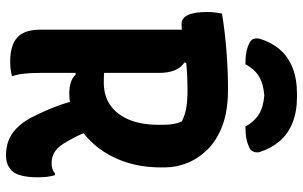

<svg xmlns="http://www.w3.org/2000/svg" viewBox="-205 -785 1010 640"><g transform="rotate(90 300.0 -465.0)"><path d="M408 -285Q416 -258 426.5 -233Q437 -208 452 -183Q467 -156 484 -144Q501 -132 523 -132Q535 -132 542.5 -134.5Q550 -137 558 -143H564Q568 -129 569.5 -115.5Q571 -102 571 -86Q571 -52 565 -30.5Q559 -9 549 1Q538 11 526 15.5Q514 20 497 20Q472 20 450 12Q428 4 409 -14Q390 -32 374 -60Q352 -103 336.5 -142.5Q321 -182 312 -225ZM25 -700Q87 -710 152 -715Q217 -720 278 -720Q348 -720 397 -702Q446 -684 477 -653Q508 -622 523 -585Q538 -548 538 -510V-497Q538 -426 517 -369.5Q496 -313 460.5 -273Q425 -233 381 -212Q337 -191 291 -191Q271 -191 255 -196Q239 -201 229 -212L193 -211V-313Q204 -309 216.5 -307.5Q229 -306 256 -306Q298 -306 329 -326.5Q360 -347 378 -388Q396 -429 396 -489V-504Q396 -522 393.5 -537Q391 -552 385 -566Q363 -577 339 -581Q315 -585 281 -585Q227 -585 181.5 -580Q136 -575 105 -570Q74 -565 61 -565Q40 -565 30 -586.5Q20 -608 20 -650Q20 -665 21.5 -677Q23 -689 25 -700ZM234 0Q222 3 211 4.5Q200 6 185 6Q131 6 105 -17.5Q79 -41 79 -94Q79 -158 79 -221.5Q79 -285 79 -349Q79 -413 79 -477Q79 -541 79 -604H199L188 -575Q206 -563 214.5 -542Q223 -521 223 -490Q223 -425 223 -359Q223 -293 223 -226.5Q223 -160 223 -94Q223 -69 225 -45.5Q227 -22 234 0ZM194 -778Q170 -778 152.5 -781.5Q135 -785 120 -793Q111 -799 109 -807.5Q107 -816 109 -825Q120 -863 144 -891.5Q168 -920 205.5 -935Q243 -950 294 -950H302Q352 -950 389.5 -935Q427 -920 451 -891.5Q475 -863 487 -825Q489 -816 486.5 -807.5Q484 -799 476 -793Q460 -785 443 -781.5Q426 -778 402 -778Q385 -808 361 -823Q337 -838 298 -841Q259 -838 234.5 -823Q210 -808 194 -778Z"/></g></svg>

Font: Recursive Monospace Casual
Style: Bold
Weight: 700
Version: Version 1.047